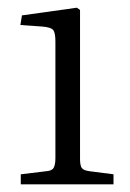

<svg xmlns="http://www.w3.org/2000/svg" viewBox="-20 -853 339 499"><path d="M34 -374V-400L100 -408Q115 -409 119.5 -417Q124 -425 124 -442V-745Q124 -766 119 -774Q114 -782 90 -784L33 -788L37 -813L180 -833L188 -827V-440Q188 -423 192.5 -416.5Q197 -410 213 -408L275 -400V-374Z"/></svg>

Font: Literata 36pt Light
Style: Regular
Weight: 300
Designer: Latin by Veronika Burian and Jose Scaglione. Greek by Irene Vlachou. Cyrillic by Vera Evstafieva.
Foundry: TypeTogether
Version: Version 3.002